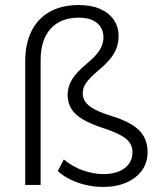

<svg xmlns="http://www.w3.org/2000/svg" viewBox="-20 -733 637 761"><path d="M388 8Q355 8 322 0.5Q289 -7 260 -21Q231 -35 209 -55L233 -101Q269 -71 310.5 -57Q352 -43 389 -43Q443 -43 474 -66.5Q505 -90 505 -130Q505 -162 479.5 -183Q454 -204 393 -224Q340 -241 308 -260Q276 -279 262 -303Q248 -327 248 -358Q248 -389 265.5 -418Q283 -447 329 -485Q362 -513 376 -536Q390 -559 390 -585Q390 -609 378.5 -626.5Q367 -644 345.5 -653.5Q324 -663 293 -663Q220 -663 180.5 -619Q141 -575 141 -495V0H80V-490Q80 -560 105 -610Q130 -660 177.5 -686.5Q225 -713 292 -713Q341 -713 376 -698Q411 -683 430.5 -655Q450 -627 450 -590Q450 -565 442 -543Q434 -521 416.5 -499.5Q399 -478 370 -454Q334 -423 321 -404Q308 -385 308 -363Q308 -344 318.5 -329Q329 -314 353.5 -300.5Q378 -287 420 -274Q498 -250 531.5 -216.5Q565 -183 565 -130Q565 -89 543 -58Q521 -27 481 -9.5Q441 8 388 8Z"/></svg>

Font: Nunito Sans 12pt Light
Style: Regular
Weight: 300
Designer: Vernon Adams
Foundry: Vernon Adams
Version: Version 3.101;gftools[0.9.27]